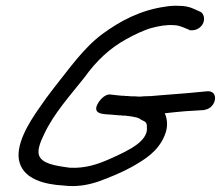

<svg xmlns="http://www.w3.org/2000/svg" viewBox="-20 -642 755 656"><path d="M471 -313C465 -312 461 -312 454 -312C446 -313 435 -313 426 -313C420 -314 416 -314 410 -314C404 -315 401 -315 395 -315C381 -316 368 -318 358 -319C336 -322 315 -294 310 -279C300 -247 346 -253 374 -249H377C382 -248 385 -248 390 -248C396 -247 401 -247 407 -247C414 -246 422 -245 430 -244L445 -241C450 -240 458 -237 462 -233C479 -225 482 -224 482 -206L481 -205H482C484 -181 465 -161 446 -147C423 -130 385 -112 355 -99C315 -81 271 -66 218 -69C166 -76 123 -83 113 -112C108 -129 116 -154 131 -184C164 -255 221 -317 269 -378C310 -435 355 -477 411 -508C436 -522 475 -541 500 -547C523 -553 549 -558 574 -556H575C583 -556 595 -553 605 -549L627 -540V-539C633 -538 641 -538 650 -541C684 -554 683 -593 664 -602L644 -611C627 -619 611 -622 592 -622C577 -623 561 -622 543 -619C459 -607 390 -570 330 -526C264 -477 216 -406 166 -344C147 -320 129 -295 112 -270C82 -227 27 -143 48 -83C66 -31 128 -12 198 -8C240 -3 277 -9 314 -21C353 -35 392 -51 429 -71C473 -96 519 -123 542 -178C555 -208 552 -235 543 -255C562 -257 587 -260 613 -262L678 -266L680 -267C720 -273 730 -335 686 -330L623 -324C581 -321 547 -318 522 -316C505 -314 488 -313 473 -313Z"/></svg>

Font: Stray Cat
Style: ExBdObl
Weight: 800
Version: Version 1.0